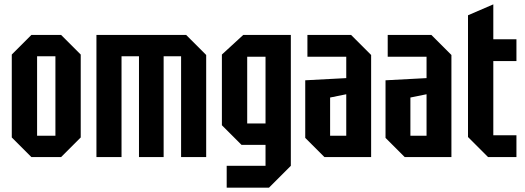

<svg xmlns="http://www.w3.org/2000/svg" viewBox="-20 -720 2407 880"><path d="M34 -90V-470L124 -560H260L350 -470V-90L260 0H124ZM150 -98H234V-462H150Z M422 -560H833L925 -468V0H810V-462H730V0H617V-462H537V0H422Z M1019 140V40H1197V-56H1087L997 -146V-470L1095 -560H1313V40L1213 140ZM1113 -460V-154H1197V-460Z M1379 -88V-352L1567 -362V-460H1389V-560H1589L1681 -468V0H1467ZM1493 -273V-98H1567V-288Z M1747 -88V-352L1935 -362V-460H1757V-560H1957L2049 -468V0H1835ZM1861 -273V-98H1935V-288Z M2125 -650 2241 -700V-540H2347V-440H2241V-100H2347V0H2217L2125 -92Z"/></svg>

Font: Tektur Condensed Medium
Style: Regular
Weight: 500
Width: 3
Designer: Adam Jagosz
Foundry: Adam Jagosz
Version: Version 1.005;gftools[0.9.30]